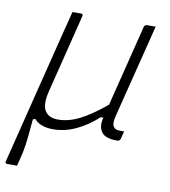

<svg xmlns="http://www.w3.org/2000/svg" viewBox="-87 -596 768 866"><g transform="rotate(10 297.5 -163.0)"><path d="M214 -526Q225 -526 222 -515L179 -342Q168 -296 156 -250Q144 -204 133 -158Q117 -94 134 -65.5Q151 -37 194 -37Q242 -37 292 -62Q342 -87 410 -143Q433 -236 456.5 -329Q480 -422 503 -515Q506 -526 517 -526H556Q529 -419 502 -311Q475 -203 448 -96Q440 -63 448 -50Q456 -36 477 -36H498Q496 -27 493.5 -18.5Q491 -10 489 -1Q486 10 475 10H470Q418 10 401 -15.5Q384 -41 395 -81H383Q336 -38 284.5 -14Q233 10 180 10Q121 10 94 -22L83 -18Q76 67 71 100Q66 133 65 135Q60 157 57.5 167Q55 177 49 200H4Q-7 200 -4 189Q18 100 38 20.5Q58 -59 80 -148Q97 -218 115 -288Q133 -358 150 -428Q156 -451 162 -475Q168 -499 175 -526Z"/></g></svg>

Font: Recursive Mn Lnr St Lt
Style: Italic
Weight: 300
Italic angle: -15°
Monospace: yes
Version: Version 1.079;hotconv 1.0.112;makeotfexe 2.5.65598; ttfautoh